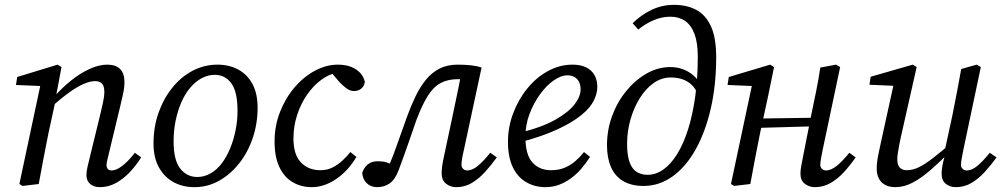

<svg xmlns="http://www.w3.org/2000/svg" viewBox="-20 -760 4142 793"><path d="M73 8 60 0 150 -423 167 -404 46 -409 51 -442 218 -493 234 -483 210 -355V-347L181 -214Q170 -161 160 -107.5Q150 -54 140 0ZM393 13Q367 13 352 -0.5Q337 -14 337 -36Q337 -53 341.5 -71Q346 -89 353 -119L395 -291Q401 -317 406 -340Q411 -363 411 -379Q411 -404 401.5 -414.5Q392 -425 373 -425Q353 -425 327 -414Q301 -403 268.5 -380Q236 -357 196 -322V-362H205Q238 -399 275 -428.5Q312 -458 350.5 -475.5Q389 -493 423 -493Q458 -493 476 -475Q494 -457 494 -421Q494 -398 488.5 -373Q483 -348 477 -323L433 -140Q428 -118 424 -102.5Q420 -87 420 -78Q420 -68 425.5 -62Q431 -56 441 -56Q460 -56 484.5 -74.5Q509 -93 537 -129L563 -110Q544 -79 517.5 -50.5Q491 -22 459.5 -4.5Q428 13 393 13Z M783 13Q735 13 697 -7.5Q659 -28 636.5 -68.5Q614 -109 614 -167Q614 -235 634.5 -293.5Q655 -352 691.5 -397.5Q728 -443 776 -468Q824 -493 878 -493Q927 -493 964.5 -472.5Q1002 -452 1023 -412.5Q1044 -373 1044 -315Q1044 -250 1024 -190.5Q1004 -131 968 -85.5Q932 -40 885 -13.5Q838 13 783 13ZM795 -29Q824 -29 850 -44Q876 -59 896 -85.5Q916 -112 930.5 -147Q945 -182 953 -222Q961 -262 961 -302Q961 -382 935 -416.5Q909 -451 867 -451Q839 -451 813 -437Q787 -423 765.5 -397.5Q744 -372 729 -337.5Q714 -303 705.5 -262Q697 -221 697 -177Q697 -98 724.5 -63.5Q752 -29 795 -29Z M1268 13Q1223 13 1188 -8Q1153 -29 1133.5 -71Q1114 -113 1114 -176Q1114 -240 1136.5 -297.5Q1159 -355 1196.5 -399Q1234 -443 1281 -468Q1328 -493 1375 -493Q1408 -493 1431 -483.5Q1454 -474 1468 -458.5Q1482 -443 1487 -422Q1484 -403 1471.5 -393.5Q1459 -384 1442 -384Q1426 -384 1411 -395Q1396 -406 1381 -422L1338 -473H1393V-460H1373Q1339 -454 1306.5 -430Q1274 -406 1248 -368.5Q1222 -331 1207 -284.5Q1192 -238 1192 -188Q1192 -121 1223 -89Q1254 -57 1303 -57Q1331 -57 1353 -68Q1375 -79 1394 -96.5Q1413 -114 1427 -132L1452 -112Q1437 -86 1416.5 -63Q1396 -40 1372 -23Q1348 -6 1321.5 3.5Q1295 13 1268 13Z M1538 13Q1512 13 1495 -3Q1478 -19 1476 -46Q1483 -68 1499 -81Q1515 -94 1539 -94Q1550 -94 1559.5 -93Q1569 -92 1579 -88.5Q1589 -85 1599 -80L1616 -73L1600 -45L1580 -63Q1594 -92 1606 -124Q1618 -156 1631 -193.5Q1644 -231 1660 -275Q1677 -322 1696 -361.5Q1715 -401 1739 -430.5Q1763 -460 1795 -476.5Q1827 -493 1870 -493Q1899 -493 1923.5 -490.5Q1948 -488 1969 -481L1896 -141Q1891 -120 1888.5 -104.5Q1886 -89 1886 -80Q1886 -69 1893 -62.5Q1900 -56 1910 -56Q1930 -56 1952.5 -74Q1975 -92 2005 -129L2032 -110Q2009 -78 1983.5 -50Q1958 -22 1929 -4.5Q1900 13 1864 13Q1840 13 1822 -1.5Q1804 -16 1804 -45Q1804 -58 1806.5 -76Q1809 -94 1816 -125L1849 -280Q1859 -328 1869 -375.5Q1879 -423 1888 -470L1930 -425Q1913 -430 1901.5 -431.5Q1890 -433 1871 -433Q1830 -433 1800 -417Q1770 -401 1746.5 -363.5Q1723 -326 1699 -262Q1683 -215 1670.5 -179.5Q1658 -144 1647.5 -114.5Q1637 -85 1626 -56Q1611 -17 1588.5 -2Q1566 13 1538 13Z M2233 13Q2189 13 2153.5 -7.5Q2118 -28 2098 -69.5Q2078 -111 2078 -175Q2078 -236 2100 -293.5Q2122 -351 2159 -396Q2196 -441 2244 -467Q2292 -493 2344 -493Q2394 -493 2420.5 -468.5Q2447 -444 2447 -400Q2447 -374 2432.5 -344.5Q2418 -315 2381.5 -285Q2345 -255 2283 -226Q2221 -197 2127 -172L2124 -211Q2218 -234 2273.5 -265.5Q2329 -297 2353.5 -329.5Q2378 -362 2378 -391Q2378 -418 2363.5 -433.5Q2349 -449 2323 -449Q2298 -449 2268 -428.5Q2238 -408 2211.5 -372Q2185 -336 2167.5 -290.5Q2150 -245 2150 -195Q2150 -121 2179 -89Q2208 -57 2256 -57Q2289 -57 2314 -68Q2339 -79 2358.5 -96.5Q2378 -114 2392 -132L2417 -112Q2401 -87 2381.5 -64Q2362 -41 2338 -23.5Q2314 -6 2288 3.5Q2262 13 2233 13Z M2638 8Q2588 8 2554 -12Q2520 -32 2503.5 -70Q2487 -108 2487 -160Q2487 -223 2508 -280.5Q2529 -338 2566 -383.5Q2603 -429 2650 -456Q2697 -483 2749 -483Q2798 -483 2836.5 -454.5Q2875 -426 2888 -372H2898L2873 -337Q2861 -391 2830 -415.5Q2799 -440 2750 -440Q2712 -440 2679 -416.5Q2646 -393 2621.5 -353Q2597 -313 2583.5 -264.5Q2570 -216 2570 -166Q2570 -118 2580.5 -89.5Q2591 -61 2610.5 -49.5Q2630 -38 2654 -38Q2689 -38 2720 -60Q2751 -82 2777 -124Q2803 -166 2822 -226Q2841 -286 2851.5 -362Q2862 -438 2862 -527Q2862 -583 2848.5 -619.5Q2835 -656 2809.5 -673.5Q2784 -691 2749 -691Q2714 -691 2680.5 -677Q2647 -663 2616 -638L2593 -664Q2627 -698 2670.5 -719Q2714 -740 2764 -740Q2818 -740 2857 -718.5Q2896 -697 2917 -650Q2938 -603 2938 -524Q2938 -408 2915.5 -311Q2893 -214 2853 -142.5Q2813 -71 2758 -31.5Q2703 8 2638 8Z M3012 8 2999 0 3089 -423 3106 -404 2985 -409 2990 -442 3161 -493 3177 -483 3152 -361 3120 -214Q3109 -161 3099 -107.5Q3089 -54 3079 0ZM3082 -231V-270L3365 -274V-239ZM3345 13Q3322 13 3304 -1Q3286 -15 3286 -43Q3286 -57 3289.5 -75.5Q3293 -94 3299 -125L3331 -287Q3341 -335 3351 -384Q3361 -433 3368 -481L3433 -493L3450 -483L3378 -142Q3374 -122 3371 -105.5Q3368 -89 3368 -79Q3368 -69 3375 -62.5Q3382 -56 3392 -56Q3411 -56 3434 -73.5Q3457 -91 3488 -129L3514 -110Q3492 -78 3466.5 -50Q3441 -22 3411 -4.5Q3381 13 3345 13Z M3678 13Q3655 13 3637.5 4.5Q3620 -4 3610.5 -21.5Q3601 -39 3601 -63Q3601 -90 3608 -123Q3615 -156 3621 -184L3675 -430L3686 -405L3571 -410L3576 -443L3750 -493L3766 -483L3701 -195Q3697 -176 3693.5 -158.5Q3690 -141 3688 -126.5Q3686 -112 3686 -101Q3686 -79 3696 -68Q3706 -57 3725 -57Q3750 -57 3775.5 -69.5Q3801 -82 3835 -108.5Q3869 -135 3916 -175L3922 -141H3911Q3865 -94 3825.5 -59.5Q3786 -25 3750 -6Q3714 13 3678 13ZM3928 13Q3903 13 3886 -1Q3869 -15 3869 -43Q3869 -56 3872 -73.5Q3875 -91 3884 -124H3879L3913 -281Q3923 -329 3932 -377.5Q3941 -426 3950 -475L4014 -493L4031 -483L3959 -142Q3955 -122 3952 -105Q3949 -88 3949 -79Q3949 -69 3956 -62.5Q3963 -56 3973 -56Q3993 -56 4015 -73.5Q4037 -91 4068 -129L4096 -110Q4073 -78 4047.5 -50Q4022 -22 3992.5 -4.5Q3963 13 3928 13Z"/></svg>

Font: Source Serif 4 18pt
Style: Italic
Weight: 400
Italic angle: -12°
Designer: Frank Grießhammer
Foundry: Adobe Systems Incorporated
Version: Version 4.004;hotconv 1.0.116;makeotfexe 2.5.65601